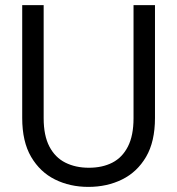

<svg xmlns="http://www.w3.org/2000/svg" viewBox="-20 -720 694 752"><path d="M326 12Q254 12 195.5 -17Q137 -46 102 -105.5Q67 -165 67 -258V-700H151V-257Q151 -189 173.5 -146Q196 -103 236 -83Q276 -63 328 -63Q381 -63 420 -83Q459 -103 481 -146Q503 -189 503 -257V-700H587V-258Q587 -165 552 -105.5Q517 -46 458 -17Q399 12 326 12Z"/></svg>

Font: DM Sans 10pt
Style: Regular
Weight: 400
Version: Version 4.004;gftools[0.9.30]